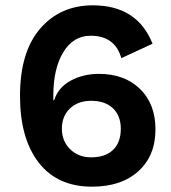

<svg xmlns="http://www.w3.org/2000/svg" viewBox="-20 -690 640 720"><path d="M328 -670Q495 -670 552 -526L435 -472Q411 -556 320 -556Q255 -556 217.5 -494.5Q180 -433 180 -332V-314H183Q198 -362 245 -387.5Q292 -413 351 -413Q447 -413 505 -356.5Q563 -300 563 -205Q563 -106 499 -48Q435 10 325 10Q195 10 125 -80.5Q55 -171 55 -330Q55 -495 130.5 -582.5Q206 -670 328 -670ZM322 -312Q272 -312 242 -283Q212 -254 212 -207Q212 -161 243 -130.5Q274 -100 322 -100Q375 -100 404 -128Q433 -156 433 -207Q433 -256 403.5 -284Q374 -312 322 -312Z"/></svg>

Font: Elaine Sans SemiBold
Style: Regular
Weight: 600
Designer: Wei Huang
Foundry: Wei Huang
Version: Version 2.001;December 24, 2019;FontCreator 12.0.0.2547 64-b